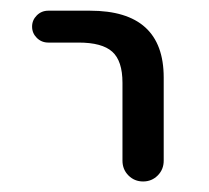

<svg xmlns="http://www.w3.org/2000/svg" viewBox="-20 -562 391 359"><path d="M70.3 -482.4Q57.6 -482.4 48.8 -491.2Q40 -500 40 -512.2Q40 -524.4 48.8 -533.2Q57.6 -542 70.3 -542H148.4Q286.1 -542 286.1 -417V-261.7Q286.1 -245.1 274.9 -233.9Q263.7 -222.7 247.6 -222.7Q231.4 -222.7 220.2 -233.9Q209 -245.1 209 -261.7V-407.2Q209 -448.2 189.9 -465.3Q170.9 -482.4 127 -482.4Z"/></svg>

Font: Gen Jyuu Gothic Normal
Style: Regular
Weight: 300
Designer: [Source Han Sans]
Ryoko NISHIZUKA  (kana & ideographs); Paul D. Hunt (Latin, Greek & Cyrillic); Wenlong ZHANG  (bopomofo
Version: Version 1.002.20150607